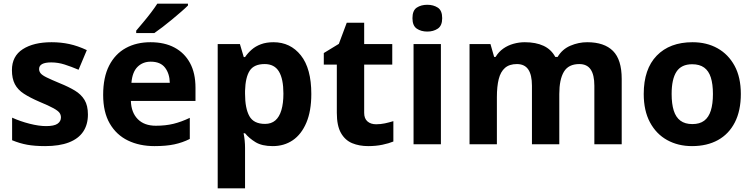

<svg xmlns="http://www.w3.org/2000/svg" viewBox="-20 -786 4101 1046"><path d="M459 -162Q459 -107 433 -68.5Q407 -30 355 -10Q303 10 226 10Q169 10 128 2.5Q87 -5 46 -22V-145Q90 -125 141 -112Q192 -99 231 -99Q275 -99 293.5 -112Q312 -125 312 -146Q312 -160 304.5 -171Q297 -182 272 -196Q247 -210 194 -232Q143 -254 110 -275.5Q77 -297 61 -327.5Q45 -358 45 -404Q45 -480 104 -518Q163 -556 261 -556Q312 -556 358 -546Q404 -536 453 -513L408 -406Q368 -423 332 -434.5Q296 -446 259 -446Q226 -446 209.5 -437Q193 -428 193 -410Q193 -397 201.5 -386.5Q210 -376 234.5 -364Q259 -352 307 -332Q354 -313 388 -292.5Q422 -272 440.5 -241.5Q459 -211 459 -162Z M800 -556Q876 -556 930.5 -527Q985 -498 1015 -443Q1045 -388 1045 -308V-236H693Q695 -173 730.5 -137Q766 -101 829 -101Q882 -101 925 -111.5Q968 -122 1014 -144V-29Q974 -9 929.5 0.5Q885 10 822 10Q740 10 677 -20.5Q614 -51 578 -113Q542 -175 542 -269Q542 -365 574.5 -428.5Q607 -492 665 -524Q723 -556 800 -556ZM801 -450Q758 -450 729.5 -422Q701 -394 696 -335H905Q904 -385 879 -417.5Q854 -450 801 -450ZM1004 -756Q990 -742 967 -722Q944 -702 917.5 -680Q891 -658 865.5 -638.5Q840 -619 821 -606H722V-619Q738 -638 759.5 -663.5Q781 -689 802 -716.5Q823 -744 837 -766H1004Z M1470 -556Q1562 -556 1619 -484.5Q1676 -413 1676 -274Q1676 -181 1649 -117.5Q1622 -54 1575 -22Q1528 10 1466 10Q1407 10 1372 -11.5Q1337 -33 1315 -60H1307Q1311 -41 1313 -20.5Q1315 0 1315 20V240H1166V-546H1287L1308 -475H1315Q1330 -497 1351 -515.5Q1372 -534 1401.5 -545Q1431 -556 1470 -556ZM1422 -437Q1364 -437 1340.5 -401Q1317 -365 1315 -291V-275Q1315 -196 1338.5 -153.5Q1362 -111 1424 -111Q1458 -111 1480 -130Q1502 -149 1513 -186Q1524 -223 1524 -276Q1524 -356 1499.5 -396.5Q1475 -437 1422 -437Z M2029 -109Q2054 -109 2077 -114Q2100 -119 2123 -126V-15Q2099 -5 2063.5 2.5Q2028 10 1986 10Q1937 10 1898.5 -6Q1860 -22 1837.5 -61.5Q1815 -101 1815 -171V-434H1744V-497L1826 -547L1869 -662H1964V-546H2117V-434H1964V-171Q1964 -140 1982 -124.5Q2000 -109 2029 -109Z M2382 -546V0H2233V-546ZM2308 -760Q2341 -760 2365 -744.5Q2389 -729 2389 -687Q2389 -646 2365 -630Q2341 -614 2308 -614Q2274 -614 2250.5 -630Q2227 -646 2227 -687Q2227 -729 2250.5 -744.5Q2274 -760 2308 -760Z M3179 -556Q3272 -556 3319.5 -508.5Q3367 -461 3367 -356V0H3218V-319Q3218 -378 3198 -407.5Q3178 -437 3136 -437Q3077 -437 3052 -395Q3027 -353 3027 -274V0H2878V-319Q2878 -378 2858 -407.5Q2838 -437 2796 -437Q2755 -437 2731 -416Q2707 -395 2697 -355Q2687 -315 2687 -257V0H2538V-546H2652L2672 -476H2680Q2697 -504 2722 -521.5Q2747 -539 2777.5 -547.5Q2808 -556 2839 -556Q2899 -556 2941 -536.5Q2983 -517 3005 -476H3018Q3043 -518 3087.5 -537Q3132 -556 3179 -556Z M4016 -274Q4016 -183 3983.5 -119.5Q3951 -56 3891.5 -23Q3832 10 3750 10Q3674 10 3614.5 -23Q3555 -56 3521 -119.5Q3487 -183 3487 -274Q3487 -410 3558 -483Q3629 -556 3753 -556Q3830 -556 3889 -523Q3948 -490 3982 -427.5Q4016 -365 4016 -274ZM3639 -274Q3639 -220 3650.5 -183.5Q3662 -147 3687 -128.5Q3712 -110 3752 -110Q3792 -110 3816.5 -128.5Q3841 -147 3852.5 -183.5Q3864 -220 3864 -274Q3864 -328 3852.5 -364Q3841 -400 3816 -418Q3791 -436 3751 -436Q3692 -436 3665.5 -395.5Q3639 -355 3639 -274Z"/></svg>

Font: Noto Sans Cham
Style: Bold
Weight: 700
Version: Version 2.002